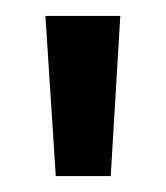

<svg xmlns="http://www.w3.org/2000/svg" viewBox="-20 -775 208 241"><path d="M50 -554 37 -755H131L119 -554Z"/></svg>

Font: DM Sans 36pt Medium
Style: Regular
Weight: 500
Designer: Colophon Foundry, Jonny Pinhorn
Foundry: Colophon Foundry
Version: Version 4.004;gftools[0.9.30]